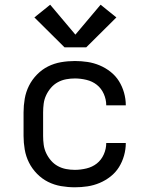

<svg xmlns="http://www.w3.org/2000/svg" viewBox="-20 -787 640 815"><path d="M298 8Q268 8 239 3Q210 -2 184 -15Q158 -28 137 -49.5Q116 -71 103 -97Q90 -123 85 -152Q80 -181 80 -210V-310Q80 -339 85 -368Q90 -397 103 -423Q116 -449 137 -470.5Q158 -492 184 -505Q210 -518 239 -523Q268 -528 298 -528Q325 -528 351.5 -524Q378 -520 403 -509.5Q428 -499 449.5 -482Q471 -465 485 -442.5Q499 -420 506.5 -393.5Q514 -367 514 -340Q514 -340 514 -340Q514 -340 514 -340H431Q431 -340 431 -340Q431 -340 431 -340Q431 -365 420.5 -388.5Q410 -412 391 -427Q372 -442 347 -448Q322 -454 298 -454Q279 -454 260.5 -450.5Q242 -447 225.5 -438Q209 -429 196.5 -414.5Q184 -400 176 -383Q168 -366 165.5 -347.5Q163 -329 163 -310V-210Q163 -191 165.5 -172.5Q168 -154 176 -137Q184 -120 196.5 -105.5Q209 -91 225.5 -82Q242 -73 260.5 -69.5Q279 -66 298 -66Q322 -66 347 -72Q372 -78 391 -93Q410 -108 420.5 -131.5Q431 -155 431 -180Q431 -180 431 -180Q431 -180 431 -180H514Q514 -180 514 -180Q514 -180 514 -180Q514 -153 506.5 -126.5Q499 -100 485 -77.5Q471 -55 449.5 -38Q428 -21 403 -10.5Q378 0 351.5 4Q325 8 298 8ZM346 -586H254L126 -713L193 -767L300 -640L407 -767L474 -713Z"/></svg>

Font: Zed Mono Extended
Style: Regular
Weight: 400
Width: 7
Monospace: yes
Designer: Belleve Invis
Foundry: Belleve Invis
Version: Version 1.0.0; ttfautohint (v1.8.4)